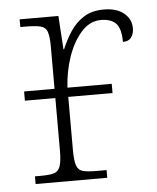

<svg xmlns="http://www.w3.org/2000/svg" viewBox="-45 -583 508 622"><g transform="rotate(-5 209.5 -272.0)"><path d="M46 0V-25H64Q92 -25 107 -29Q122 -33 128 -49.5Q134 -66 134 -101V-272H35V-302H134V-439Q134 -472 128.5 -487.5Q123 -503 106 -507Q89 -511 56 -511H41V-536H167L174 -427H176Q188 -456 205.5 -483Q223 -510 249.5 -527Q276 -544 315 -544Q357 -544 380.5 -524.5Q404 -505 404 -475Q404 -458 395.5 -446Q387 -434 368 -434Q368 -477 352 -494Q336 -511 303 -511Q267 -511 239.5 -480.5Q212 -450 195.5 -402.5Q179 -355 176 -302H320V-272H176V-100Q176 -65 181.5 -49Q187 -33 202.5 -29Q218 -25 246 -25H279V0Z"/></g></svg>

Font: Noto Serif ExtraLight
Style: Regular
Weight: 200
Designer: Monotype Design Team
Foundry: Monotype Imaging Inc.
Version: Version 2.015; ttfautohint (v1.8.4.7-5d5b)